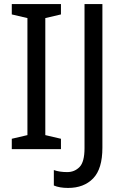

<svg xmlns="http://www.w3.org/2000/svg" viewBox="-20 -734 607 945"><path d="M280 0H38V-51L115 -69V-645L38 -663V-714H280V-663L203 -645V-69L280 -51ZM315 191Q273 191 245 179V103Q259 108 275.5 110.5Q292 113 311 113Q347 113 371.5 88Q396 63 396 -5V-714H484V-7Q484 97 438.5 144Q393 191 315 191Z"/></svg>

Font: Noto Sans Gurmukhi UI SemiCondensed
Style: Regular
Weight: 400
Width: 4
Designer: Jelle Bosma - Monotype Design Team
Foundry: Monotype Imaging Inc.
Version: Version 2.004; ttfautohint (v1.8.4.7-5d5b)